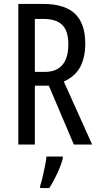

<svg xmlns="http://www.w3.org/2000/svg" viewBox="-20 -734 501 975"><path d="M199 -714Q309 -714 361 -664Q413 -614 413 -513Q413 -443 387.5 -394.5Q362 -346 304 -320L448 0H355L228 -299H157V0H73V-714ZM200 -638H157V-369H209Q266 -369 296.5 -404Q327 -439 327 -509Q327 -577 296 -607.5Q265 -638 200 -638ZM299 71Q289 108 269.5 149.5Q250 191 230 221H184V210Q190 192 196.5 164.5Q203 137 208.5 109Q214 81 216 61H299Z"/></svg>

Font: Noto Sans Kannada ExtraCondensed
Style: Regular
Weight: 400
Width: 2
Designer: Jelle Bosma - Monotype Design Team
Foundry: Monotype Imaging Inc.
Version: Version 2.005; ttfautohint (v1.8.4.7-5d5b)